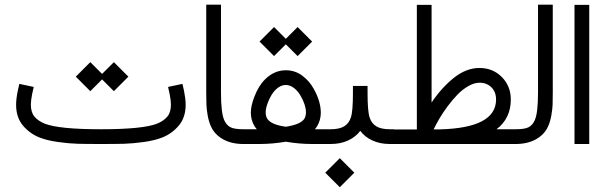

<svg xmlns="http://www.w3.org/2000/svg" viewBox="-20 -615 2585 820"><path d="M303.7 -287.6 365.7 -349.6 416 -299.3 466.3 -349.6 528.3 -287.6 466.3 -225.6 416 -275.9 365.7 -225.6ZM411.1 -63Q589.8 -63 650.9 -86.9Q679.2 -98.6 694.6 -116.9Q710 -135.3 710 -168Q710 -186 704.6 -212.9L697.8 -243.7L759.3 -256.8L766.1 -226.1Q772.9 -191.9 772.9 -168Q772.9 -113.8 744.1 -79.3Q715.3 -44.9 674.3 -28.3Q641.6 -15.1 594 -8.5Q546.4 -2 510.7 -1Q475.1 0 411.1 0Q346.7 0 311 -1Q275.4 -2 227.8 -8.5Q180.2 -15.1 147.5 -28.3Q106.4 -44.9 77.6 -79.3Q48.8 -113.8 48.8 -168Q48.8 -191.9 55.7 -226.1L62.5 -256.8L124 -243.7L117.2 -212.9Q111.8 -186 111.8 -168Q111.8 -135.3 127.2 -116.9Q142.6 -98.6 170.9 -86.9Q231.9 -63 411.1 -63Z M1019.5 -63H1026.4V0H1019.5Q968.3 0 932.4 -20.3Q896.5 -40.5 880.9 -75.2Q871.6 -95.7 866.9 -122.3Q862.3 -148.9 861.6 -168Q860.8 -187 860.8 -219.2V-595.2H923.8V-219.2Q923.8 -132.3 938 -101.1Q947.3 -80.6 963.9 -71.8Q980.5 -63 1019.5 -63Z M1350.1 -133.3Q1350.1 -102.1 1334 -75.2Q1331.1 -70.8 1325.2 -63H1389.2V0H1313.5Q1257.8 0 1200.7 -9.8Q1143.6 0 1087.9 0H1012.7V-63H1076.7Q1076.2 -63.5 1072.8 -68.1Q1069.3 -72.8 1067.4 -75.2Q1051.3 -102.1 1051.3 -133.3Q1051.3 -163.1 1065.9 -200.7Q1084 -248.5 1111.8 -275.9Q1150.9 -314.9 1200.7 -314.9Q1240.2 -314.9 1271.2 -291.7Q1302.2 -268.6 1320.3 -234.9Q1350.1 -181.6 1350.1 -133.3ZM1121.1 -108.4Q1137.2 -82.5 1200.7 -73.7Q1264.6 -83.5 1280.3 -108.4Q1286.6 -119.6 1286.6 -135.7Q1286.6 -166.5 1263.7 -206.1Q1253.4 -224.6 1236.6 -238.3Q1219.7 -252 1200.7 -252Q1177.2 -252 1156.2 -231Q1138.2 -212.9 1124.5 -178.2Q1114.7 -152.8 1114.7 -135.7Q1114.7 -119.6 1121.1 -108.4ZM1088.4 -437.5 1150.4 -499.5 1200.7 -449.2 1251 -499.5 1313 -437.5 1251 -375.5 1200.7 -425.8 1150.4 -375.5Z M1369.1 122.6 1431.2 60.5 1493.2 122.6 1431.2 184.6ZM1549.8 -248V-216.8Q1549.8 -139.2 1558.6 -113.3Q1566.4 -88.4 1586.9 -75.7Q1607.4 -63 1645 -63H1661.6V0H1645Q1603 0 1570.3 -15.1Q1537.6 -30.3 1518.6 -56.2Q1499.5 -30.3 1466.8 -15.1Q1434.1 0 1392.1 0H1375.5V-63H1392.1Q1429.7 -63 1450.2 -75.7Q1470.7 -88.4 1478.5 -113.3Q1487.3 -139.2 1487.3 -216.8V-248Z M2189 -63V0H1647.9V-62H1760.3V-594.2H1823.2V-177.2Q1866.7 -241.7 1919.2 -283.2Q1971.7 -324.7 2027.8 -324.7Q2085 -324.7 2123.3 -285.9Q2161.6 -247.1 2161.6 -189.9Q2161.6 -109.4 2100.6 -63ZM2098.6 -189.9Q2098.6 -222.2 2078.9 -241.9Q2059.1 -261.7 2027.8 -261.7Q2005.4 -261.7 1980.2 -247.3Q1955.1 -232.9 1933.6 -210.7Q1912.1 -188.5 1891.6 -160.9Q1871.1 -133.3 1856.7 -108.6Q1842.3 -84 1832 -62.5H1859.4Q2098.6 -68.8 2098.6 -189.9Z M2182.1 -63Q2221.2 -63 2237.8 -71.8Q2254.4 -80.6 2263.7 -101.1Q2277.8 -132.3 2277.8 -219.2V-595.2H2340.8V-219.2Q2340.8 -187 2340.1 -168Q2339.4 -148.9 2334.7 -122.3Q2330.1 -95.7 2320.8 -75.2Q2305.2 -40.5 2269.3 -20.3Q2233.4 0 2182.1 0H2175.3V-63Z M2433.6 -594.2H2496.6V0H2433.6Z"/></svg>

Font: Estedad
Style: regular
Weight: 400
Version: Version 0.7(Beta10)